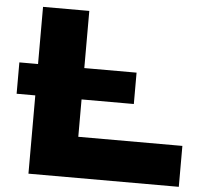

<svg xmlns="http://www.w3.org/2000/svg" viewBox="-53 -805 907 860"><g transform="rotate(5 400.5 -375.0)"><path d="M22 -493H549V-352H22ZM314 -750V-92L221 -184H782V0H106V-750Z"/></g></svg>

Font: Unbounded
Style: Bold
Weight: 700
Designer: Luke Prowse, Jean-Baptiste Morizot, Fátima Lázaro, Florian Runge
Foundry: NaN
Version: Version 1.700